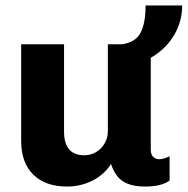

<svg xmlns="http://www.w3.org/2000/svg" viewBox="-20 -673 687 703"><path d="M225 10Q146.5 10 102 -33.5Q57.5 -77 57.5 -157.5V-511H214.5V-191Q214.5 -148 233 -126.2Q251.5 -104.5 289 -104.5Q312.5 -104.5 332 -116.2Q351.5 -128 363.2 -148.2Q375 -168.5 375 -192.5V-511H532V-126Q532 -106.5 541.5 -98.2Q551 -90 562 -90Q572 -90 582 -93.2Q592 -96.5 601 -101V-12Q588 -2 565.8 4Q543.5 10 510.5 10Q472 10 446.8 -0.5Q421.5 -11 407.8 -30Q394 -49 386.5 -72.5Q361.5 -33.5 318.8 -11.8Q276 10 225 10ZM428.5 -430V-511Q477.5 -519 495.2 -554Q513 -589 513 -653H647Q647 -596 619.2 -547.5Q591.5 -499 542.2 -467.5Q493 -436 428.5 -430Z"/></svg>

Font: Chivo Medium
Style: Regular
Weight: 500
Designer: Hector Gatti
Foundry: Omnibus-Type
Version: Version 2.002